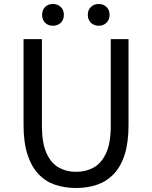

<svg xmlns="http://www.w3.org/2000/svg" viewBox="-20 -929 761 962"><path d="M361 13Q305 13 257 -3Q209 -19 173.5 -56Q138 -93 118 -154Q98 -215 98 -302V-733H190V-300Q190 -212 213 -161.5Q236 -111 274.5 -89.5Q313 -68 361 -68Q410 -68 449 -89.5Q488 -111 511.5 -161.5Q535 -212 535 -300V-733H624V-302Q624 -215 604.5 -154Q585 -93 549 -56Q513 -19 465 -3Q417 13 361 13ZM245 -800Q221 -800 206 -815Q191 -830 191 -855Q191 -879 206 -894Q221 -909 245 -909Q269 -909 284.5 -894Q300 -879 300 -855Q300 -830 284.5 -815Q269 -800 245 -800ZM475 -800Q451 -800 435.5 -815Q420 -830 420 -855Q420 -879 435.5 -894Q451 -909 475 -909Q498 -909 513.5 -894Q529 -879 529 -855Q529 -830 513.5 -815Q498 -800 475 -800Z"/></svg>

Font: Noto Sans KR
Style: Regular
Weight: 400
Designer: Ryoko NISHIZUKA  (kana, bopomofo & ideographs); Paul D. Hunt (Latin, Greek & Cyrillic); Sandoll Communications , Soo-you
Foundry: Adobe
Version: Version 2.004-H2;hotconv 1.0.118;makeotfexe 2.5.65603